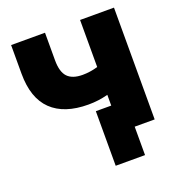

<svg xmlns="http://www.w3.org/2000/svg" viewBox="-154 -832 1058 1138"><g transform="rotate(-20 375.0 -263.0)"><path d="M565.9 179.2H380.9V-165H478V-232.9Q418.5 -216.8 354 -216.8Q202.1 -216.8 122.6 -293.5Q43 -370.1 43 -524.9V-705.1H256.8V-530.8Q256.8 -458 287.1 -426Q317.4 -394 381.8 -394Q428.7 -394 478 -408.2V-705.1H691.9V0H565.9Z"/></g></svg>

Font: Mulish ExtraBlack
Style: Regular
Weight: 1000
Designer: Vernon Adams
Foundry: Vernon Adams
Version: Version 3.603; ttfautohint (v1.8.3)